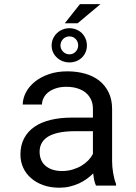

<svg xmlns="http://www.w3.org/2000/svg" viewBox="-20 -874 640 904"><path d="M432.1 0H526.4V-7.8Q517.6 -29.8 512.7 -59.3Q507.8 -88.9 507.8 -115.2V-360.8Q507.8 -405.3 491.7 -438.5Q475.6 -471.7 447.8 -494.1Q419.4 -516.1 380.9 -527.1Q342.3 -538.1 297.4 -538.1Q248 -538.1 209.2 -524.4Q170.4 -510.7 143.6 -488.8Q116.2 -466.3 101.8 -438.5Q87.4 -410.6 86.9 -381.8H177.7Q177.7 -398.4 185.8 -413.8Q193.8 -429.2 208.5 -440.4Q223.1 -451.7 244.4 -458.5Q265.6 -465.3 292.5 -465.3Q321.3 -465.3 344.5 -458Q367.7 -450.7 383.8 -437.5Q399.9 -423.8 408.7 -404.8Q417.5 -385.7 417.5 -361.8V-320.3H318.8Q263.7 -320.3 219 -309.6Q174.3 -298.8 142.6 -277.3Q110.8 -255.4 93.5 -222.7Q76.2 -189.9 76.2 -146.5Q76.2 -113.3 89.1 -84.7Q102.1 -56.2 126 -35.6Q149.4 -14.6 183.3 -2.4Q217.3 9.8 259.3 9.8Q285.2 9.8 308.1 4.4Q331.1 -1 351.6 -10.3Q371.6 -19.5 388.4 -31.7Q405.3 -43.9 418.9 -57.6Q420.4 -41 423.6 -25.6Q426.8 -10.3 432.1 0ZM272.5 -68.8Q246.1 -68.8 226.1 -75.7Q206.1 -82.5 192.9 -94.7Q179.7 -106.4 173.1 -123Q166.5 -139.6 166.5 -159.2Q166.5 -179.7 174.1 -195.8Q181.6 -211.9 196.3 -223.6Q216.8 -240.2 251.7 -248.3Q286.6 -256.3 333.5 -256.3H417.5V-149.4Q409.7 -133.8 396 -119.4Q382.3 -105 363.8 -93.8Q344.7 -82.5 321.8 -75.7Q298.8 -68.8 272.5 -68.8ZM356.4 -854.5 285.2 -764.6H345.7L453.1 -854.5ZM223.1 -659.7Q223.1 -642.1 230 -627.4Q236.8 -612.8 248.5 -602.5Q259.8 -591.8 274.9 -585.9Q290 -580.1 307.1 -580.1Q323.7 -580.1 338.9 -585.9Q354 -591.8 365.2 -602.5Q376 -612.8 382.6 -627.4Q389.2 -642.1 389.2 -659.7Q389.2 -677.2 382.6 -692.4Q376 -707.5 365.2 -718.3Q354 -729 338.9 -735.1Q323.7 -741.2 307.1 -741.2Q290 -741.2 274.9 -735.1Q259.8 -729 248.5 -718.3Q236.8 -707.5 230 -692.4Q223.1 -677.2 223.1 -659.7ZM264.6 -659.7Q265.1 -678.2 277.3 -690.4Q289.6 -702.6 307.1 -702.6Q324.2 -702.6 336.2 -690.4Q348.1 -678.2 348.1 -659.7Q347.7 -642.6 335.9 -630.4Q324.2 -618.2 307.1 -618.2Q289.6 -618.2 277.3 -630.4Q265.1 -642.6 264.6 -659.7Z"/></svg>

Font: RobotoMono Nerd Font
Style: Regular
Weight: 400
Monospace: yes
Designer: Google
Version: Version 3.000;Nerd Fonts 3.2.1